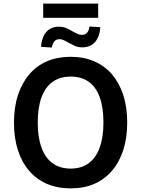

<svg xmlns="http://www.w3.org/2000/svg" viewBox="-20 -1028 778 1058"><path d="M369 10Q297 10 239.5 -14.5Q182 -39 141 -86.5Q100 -134 78.5 -201Q57 -268 57 -352Q57 -437 79 -504Q101 -571 141.5 -618.5Q182 -666 239.5 -690.5Q297 -715 369 -715Q442 -715 499.5 -690Q557 -665 597 -618.5Q637 -572 659 -505Q681 -438 681 -354Q681 -269 659.5 -202Q638 -135 597 -87Q556 -39 499 -14.5Q442 10 369 10ZM369 -99Q428 -99 468 -128Q508 -157 529 -214Q550 -271 550 -353Q550 -436 529.5 -492.5Q509 -549 468.5 -577.5Q428 -606 370 -606Q311 -606 270.5 -577.5Q230 -549 209 -492.5Q188 -436 188 -352Q188 -271 209 -214Q230 -157 270.5 -128Q311 -99 369 -99ZM218 -930V-1008H521V-930ZM432 -767Q410 -767 392.5 -775Q375 -783 357 -793Q344 -800 332.5 -806Q321 -812 309 -812Q289 -812 279.5 -800Q270 -788 265 -766L206 -770Q209 -805 220.5 -829.5Q232 -854 253.5 -867.5Q275 -881 305 -881Q327 -881 345.5 -873Q364 -865 382 -854Q395 -847 407 -841.5Q419 -836 430 -836Q450 -836 460 -848Q470 -860 473 -882L533 -878Q529 -825 503.5 -796Q478 -767 432 -767Z"/></svg>

Font: Nunito Sans 10pt SemiCondensed
Style: Bold
Weight: 700
Width: 4
Designer: Vernon Adams
Foundry: Vernon Adams
Version: Version 3.101;gftools[0.9.27]